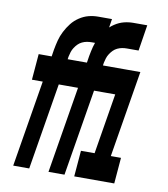

<svg xmlns="http://www.w3.org/2000/svg" viewBox="-82 -805 765 874"><g transform="rotate(10 300.0 -367.5)"><path d="M38 0 104 -400H54L64 -520H124L129 -552Q133 -574 138.5 -595.5Q144 -617 155 -638.5Q166 -660 180.5 -678.5Q195 -697 215.5 -710.5Q236 -724 257.5 -729.5Q279 -735 301 -735H365L346 -615H292Q281 -615 270 -613Q259 -611 248.5 -606Q238 -601 230 -593Q222 -585 215.5 -575Q209 -565 205.5 -554Q202 -543 200 -533L198 -520H311L301 -400H178L112 0ZM201 0 267 -400H217L227 -520H287L292 -552Q296 -574 301.5 -595.5Q307 -617 318 -638.5Q329 -660 343.5 -678.5Q358 -697 378.5 -710.5Q399 -724 420.5 -729.5Q442 -735 464 -735H528L509 -615H455Q444 -615 433 -613Q422 -611 411.5 -606Q401 -601 393 -593Q385 -585 378.5 -575Q372 -565 368.5 -554Q365 -543 363 -533L361 -520H474L464 -400H341L275 0ZM320 0 330 -120H393L439 -400H392L402 -520H534L468 -120H515L505 0Z"/></g></svg>

Font: Iosevka Heavy Extended Oblique
Style: Regular
Weight: 900
Width: 7
Italic angle: -9°
Monospace: yes
Designer: Belleve Invis
Foundry: Belleve Invis
Version: Version 32.5.0; ttfautohint (v1.8.4)